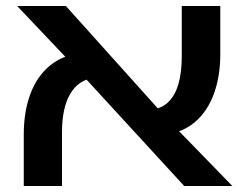

<svg xmlns="http://www.w3.org/2000/svg" viewBox="-20 -618 829 638"><path d="M592 0 222 -403 37 -598H199L542 -216L752 0ZM59 0V-172Q59 -247 81 -306Q103 -365 146.5 -400.5Q190 -436 253 -442L291 -359Q240 -352 213 -305.5Q186 -259 186 -178V0ZM525 -171 482 -253Q519 -258 541 -280.5Q563 -303 573.5 -341Q584 -379 584 -432V-598H712V-438Q712 -365 691 -307Q670 -249 628.5 -213Q587 -177 525 -171Z"/></svg>

Font: Noto Sans Hebrew SemiBold
Style: Regular
Weight: 600
Designer: Monotype Design Team
Foundry: Monotype Imaging Inc.
Version: Version 2.003